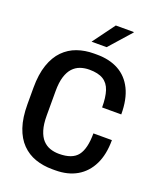

<svg xmlns="http://www.w3.org/2000/svg" viewBox="-161 -991 923 1102"><g transform="rotate(20 300.0 -440.0)"><path d="M292 10Q236 10 188.5 -6.5Q141 -23 105.5 -59Q70 -95 50.5 -152.5Q31 -210 31 -292V-393Q31 -475 51 -533Q71 -591 106.5 -627Q142 -663 189 -679.5Q236 -696 291 -696H309Q386 -696 441.5 -665.5Q497 -635 527 -574Q557 -513 557 -421H440Q440 -483 427 -522.5Q414 -562 383 -581Q352 -600 298 -600Q268 -600 242.5 -591Q217 -582 198 -561.5Q179 -541 168 -506Q157 -471 157 -418V-269Q157 -216 168 -180.5Q179 -145 198 -124.5Q217 -104 242.5 -95Q268 -86 298 -86Q379 -86 411.5 -128.5Q444 -171 444 -264H557Q557 -176 527 -115Q497 -54 442 -22Q387 10 310 10ZM254 -755 353 -890H463V-887L346 -755Z"/></g></svg>

Font: Chivo Mono Medium Medium
Style: Regular
Weight: 500
Monospace: yes
Version: Version 1.008